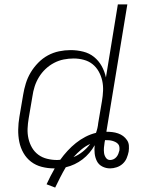

<svg xmlns="http://www.w3.org/2000/svg" viewBox="-20 -755 640 870"><path d="M191 80Q200 61 209 43Q218 25 228 8H225Q196 8 169 1Q142 -6 121 -22Q100 -38 86.5 -61.5Q73 -85 67.5 -112Q62 -139 62.5 -168Q63 -197 68 -226L85 -326Q89 -351 97 -377Q105 -403 119 -426.5Q133 -450 153 -470.5Q173 -491 197 -504Q221 -517 247.5 -522.5Q274 -528 300 -528Q329 -528 357 -521Q385 -514 406 -497Q427 -480 440.5 -456Q454 -432 460 -404L514 -735H557L462 -158Q475 -158 488.5 -156.5Q502 -155 515 -150.5Q528 -146 538 -138.5Q548 -131 555.5 -120Q563 -109 564 -95.5Q565 -82 563 -68Q560 -53 554 -38.5Q548 -24 536 -13Q524 -2 508.5 3Q493 8 479 8Q460 8 443.5 -0.5Q427 -9 419 -25Q411 -41 409 -59.5Q407 -78 409 -97Q399 -79 385 -62.5Q371 -46 354 -33Q337 -20 318 -11Q299 -2 278 3Q265 25 253 48.5Q241 72 230 95ZM239 -30Q243 -30 246.5 -30.5Q250 -31 253 -31Q268 -52 286 -71.5Q304 -91 324 -107Q344 -123 367 -135Q390 -147 415 -153Q419 -164 421.5 -175Q424 -186 425 -197L442 -297Q446 -320 447 -344Q448 -368 443 -390Q438 -412 427 -431.5Q416 -451 399 -464.5Q382 -478 359.5 -484Q337 -490 314 -490Q291 -490 268.5 -485.5Q246 -481 225 -470Q204 -459 186.5 -442.5Q169 -426 156.5 -405.5Q144 -385 137 -363Q130 -341 127 -319L110 -219Q106 -196 105 -172.5Q104 -149 109 -127Q114 -105 125 -86Q136 -67 153.5 -54Q171 -41 193.5 -35.5Q216 -30 239 -30ZM479 -30Q487 -30 494.5 -33.5Q502 -37 507.5 -43.5Q513 -50 516 -57.5Q519 -65 521 -73Q522 -81 521 -89Q520 -97 515 -102.5Q510 -108 503 -111.5Q496 -115 488.5 -117Q481 -119 473.5 -119.5Q466 -120 458 -120H456L454 -110Q452 -98 451 -86Q450 -74 451.5 -62Q453 -50 460 -40Q467 -30 479 -30ZM313 -43Q335 -52 354.5 -67.5Q374 -83 389 -103Q367 -93 348 -77Q329 -61 313 -43Z"/></svg>

Font: Iosevka Aile XLt Obl
Style: Regular
Weight: 200
Italic angle: -9°
Designer: Belleve Invis
Foundry: Belleve Invis
Version: Version 31.1.0; ttfautohint (v1.8.4)